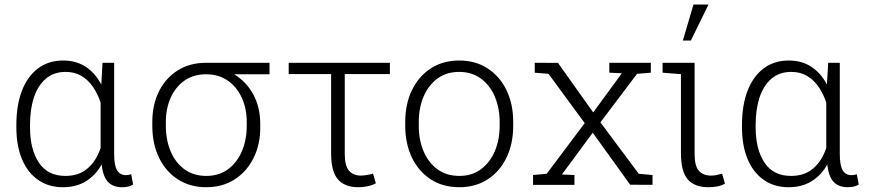

<svg xmlns="http://www.w3.org/2000/svg" viewBox="-20 -800 3769 831"><path d="M252.4 10.3Q189.5 10.3 144 -22Q98.6 -54.2 74.7 -112.3Q50.8 -170.4 50.8 -249.5V-259.8Q50.8 -344.2 74.7 -406.7Q98.6 -469.2 144.3 -503.7Q189.9 -538.1 253.4 -538.1Q310.1 -538.1 351.3 -510.7Q392.6 -483.4 418.5 -434.1L423.8 -528.3H474.1V-133.8Q474.1 -82.5 487.1 -62.3Q500 -42 523.9 -42Q529.8 -42 534.7 -42.7Q539.6 -43.5 547.9 -45.9L556.2 -1Q544.9 5.4 533.4 7.8Q522 10.3 508.3 10.3Q469.2 10.3 447.5 -12.7Q425.8 -35.6 419.9 -87.9Q394 -41.5 352.1 -15.6Q310.1 10.3 252.4 10.3ZM263.2 -38.6Q321.8 -38.6 359.4 -71.3Q397 -104 415.5 -159.7V-356Q403.3 -393.1 382.8 -423.3Q362.3 -453.6 332.8 -471.2Q303.2 -488.8 264.2 -488.8Q212.9 -488.8 178.7 -459.7Q144.5 -430.7 127.2 -379.2Q109.9 -327.6 109.9 -259.8V-249.5Q109.9 -153.8 148.2 -96.2Q186.5 -38.6 263.2 -38.6Z M873 10.3Q802.2 10.3 749.8 -23.7Q697.3 -57.6 668.2 -117.7Q639.2 -177.7 639.2 -255.9V-272Q639.2 -346.7 668 -404.5Q696.8 -462.4 749.3 -495.4Q801.8 -528.3 872.1 -528.3H1146.5V-478.5H993.7Q1046.9 -445.8 1076.7 -390.4Q1106.4 -335 1106.4 -263.7V-247.6Q1106.4 -173.8 1077.1 -115.5Q1047.9 -57.1 995.4 -23.4Q942.9 10.3 873 10.3ZM873 -38.6Q927.7 -38.6 966.8 -67.4Q1005.9 -96.2 1026.9 -145.3Q1047.9 -194.3 1047.9 -255.9V-272Q1047.9 -329.6 1026.6 -376.5Q1005.4 -423.3 966.1 -450.9Q926.8 -478.5 871.6 -478.5Q816.9 -478.5 778.1 -450.9Q739.3 -423.3 718.5 -376.5Q697.8 -329.6 697.8 -272V-255.9Q697.8 -194.3 718.5 -145Q739.3 -95.7 778.6 -67.1Q817.9 -38.6 873 -38.6Z M1531.7 10.3Q1471.7 10.3 1442.4 -23.9Q1413.1 -58.1 1413.1 -136.2V-479.5H1229.5V-528.3H1667.5V-479.5H1472.2V-133.8Q1472.2 -82 1490.7 -61Q1509.3 -40 1543 -40Q1550.8 -40 1563.7 -42Q1576.7 -43.9 1586.2 -46.1Q1595.7 -48.3 1594.2 -49.3L1606.9 -6.8Q1589.8 2.4 1570.6 6.3Q1551.3 10.3 1531.7 10.3Z M1968.3 10.3Q1897 10.3 1844.5 -23.7Q1792 -57.6 1762.9 -117.9Q1733.9 -178.2 1733.9 -255.9V-272Q1733.9 -349.6 1762.9 -409.7Q1792 -469.7 1844.5 -503.9Q1897 -538.1 1967.3 -538.1Q2038.1 -538.1 2090.6 -503.9Q2143.1 -469.7 2172.1 -409.9Q2201.2 -350.1 2201.2 -272V-255.9Q2201.2 -177.7 2172.1 -117.7Q2143.1 -57.6 2090.6 -23.7Q2038.1 10.3 1968.3 10.3ZM1968.3 -38.6Q2022.5 -38.6 2061.5 -67.4Q2100.6 -96.2 2121.6 -145.5Q2142.6 -194.8 2142.6 -255.9V-272Q2142.6 -332.5 2121.6 -381.8Q2100.6 -431.2 2061.3 -460Q2022 -488.8 1967.3 -488.8Q1912.6 -488.8 1873.3 -460Q1834 -431.2 1813.2 -381.8Q1792.5 -332.5 1792.5 -272V-255.9Q1792.5 -194.3 1813.2 -145.3Q1834 -96.2 1873.3 -67.4Q1912.6 -38.6 1968.3 -38.6Z M2287.1 0V-42.5L2346.2 -47.9L2510.7 -267.1L2354 -480.5L2294.4 -485.4V-528.3L2395 -527.8L2547.4 -313.5L2671.4 -482.9L2617.2 -485.4V-528.3H2796.9V-485.4L2737.3 -480.5L2578.6 -270.5L2744.6 -47.9L2804.2 -42.5V0L2707.5 -0.5L2545.4 -225.6L2412.1 -44.9L2466.3 -42.5V0Z M3045.9 10.3Q2985.8 10.3 2956.5 -23.9Q2927.2 -58.1 2927.2 -136.2V-479L2847.7 -485.4V-528.3H2986.3V-133.8Q2986.3 -81.5 3004.9 -60.8Q3023.4 -40 3056.6 -40Q3069.3 -40 3080.3 -42.2Q3091.3 -44.4 3105.5 -48.3L3117.7 -4.9Q3101.1 3.9 3083.7 7.1Q3066.4 10.3 3045.9 10.3ZM2935.5 -624.5 2981.4 -780.3H3046.4L2970.2 -624.5Z M3393.1 10.3Q3330.1 10.3 3284.7 -22Q3239.3 -54.2 3215.3 -112.3Q3191.4 -170.4 3191.4 -249.5V-259.8Q3191.4 -344.2 3215.3 -406.7Q3239.3 -469.2 3284.9 -503.7Q3330.6 -538.1 3394 -538.1Q3450.7 -538.1 3491.9 -510.7Q3533.2 -483.4 3559.1 -434.1L3564.5 -528.3H3614.7V-133.8Q3614.7 -82.5 3627.7 -62.3Q3640.6 -42 3664.6 -42Q3670.4 -42 3675.3 -42.7Q3680.2 -43.5 3688.5 -45.9L3696.8 -1Q3685.5 5.4 3674.1 7.8Q3662.6 10.3 3648.9 10.3Q3609.9 10.3 3588.1 -12.7Q3566.4 -35.6 3560.5 -87.9Q3534.7 -41.5 3492.7 -15.6Q3450.7 10.3 3393.1 10.3ZM3403.8 -38.6Q3462.4 -38.6 3500 -71.3Q3537.6 -104 3556.2 -159.7V-356Q3543.9 -393.1 3523.4 -423.3Q3502.9 -453.6 3473.4 -471.2Q3443.8 -488.8 3404.8 -488.8Q3353.5 -488.8 3319.3 -459.7Q3285.2 -430.7 3267.8 -379.2Q3250.5 -327.6 3250.5 -259.8V-249.5Q3250.5 -153.8 3288.8 -96.2Q3327.1 -38.6 3403.8 -38.6Z"/></svg>

Font: Roboto Slab LO Light
Style: Regular
Weight: 300
Designer: Google
Version: Version 2.000